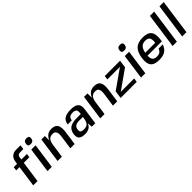

<svg xmlns="http://www.w3.org/2000/svg" viewBox="343 -2152 3599 3599"><g transform="rotate(-45 2142.5 -352.5)"><path d="M391 -612H390Q327 -612 319 -555L311 -500H459L448 -424H300L240 0H126L186 -424H98L109 -500H197L205 -555Q215 -623 259 -661.5Q303 -700 373 -700H488L476 -612Z M618 0H504L574 -500H688ZM661 -715H660ZM661 -715H660Q697 -715 711.5 -698.5Q726 -682 722 -648Q717 -613 697 -596.5Q677 -580 640 -580Q603 -580 589 -596.5Q575 -613 580 -648Q585 -683 604 -699Q623 -715 660 -715Z M932 -500H933L936 -381Q984 -510 1115 -510Q1210 -510 1244.5 -453Q1279 -396 1261 -270L1223 0H1109L1144 -247Q1148 -274 1149.5 -289Q1151 -304 1151.5 -328.5Q1152 -353 1147 -367Q1142 -381 1133 -396.5Q1124 -412 1106 -419Q1088 -426 1062 -426Q1000 -426 967.5 -389Q935 -352 924 -270L886 0H772L842 -500Z M1772 0 1770 -1H1680L1672 -98Q1646 -37 1601 -14Q1556 9 1490 9Q1405 9 1367.5 -27Q1330 -63 1342 -146Q1348 -192 1368.5 -225Q1389 -258 1414 -275Q1439 -292 1477.5 -302Q1516 -312 1546.5 -314Q1577 -316 1622 -316H1702L1705 -340Q1712 -395 1691 -419Q1670 -443 1615 -443Q1559 -443 1532 -421Q1505 -399 1498 -350H1390Q1402 -434 1458.5 -472Q1515 -510 1628 -510Q1741 -510 1786 -466.5Q1831 -423 1818 -328ZM1691 -249H1592Q1527 -249 1494.5 -226Q1462 -203 1455 -152Q1448 -107 1469 -88Q1490 -69 1544 -69Q1617 -69 1647 -106.5Q1677 -144 1687 -219Z M2062 -500H2063L2066 -381Q2114 -510 2245 -510Q2340 -510 2374.5 -453Q2409 -396 2391 -270L2353 0H2239L2274 -247Q2278 -274 2279.5 -289Q2281 -304 2281.5 -328.5Q2282 -353 2277 -367Q2272 -381 2263 -396.5Q2254 -412 2236 -419Q2218 -426 2192 -426Q2130 -426 2097.5 -389Q2065 -352 2054 -270L2016 0H1902L1972 -500Z M2525 -79H2526H2881L2870 0H2443L2464 -153L2847 -422H2512L2523 -501H2930L2908 -348Z M3097 0H2983L3053 -500H3167ZM3140 -715H3139ZM3140 -715H3139Q3176 -715 3190.5 -698.5Q3205 -682 3201 -648Q3196 -613 3176 -596.5Q3156 -580 3119 -580Q3082 -580 3068 -596.5Q3054 -613 3059 -648Q3064 -683 3083 -699Q3102 -715 3139 -715Z M3740 -204H3738H3360Q3357 -132 3384 -99Q3411 -66 3474 -66Q3524 -66 3553.5 -86Q3583 -106 3603 -152H3711Q3682 -67 3622.5 -28.5Q3563 10 3463 10Q3334 10 3284.5 -51.5Q3235 -113 3255 -250Q3275 -387 3341.5 -448.5Q3408 -510 3537 -510Q3665 -510 3714.5 -446.5Q3764 -383 3745 -243ZM3525 -434Q3480 -434 3449.5 -417Q3419 -400 3399 -365Q3379 -330 3368 -273H3633Q3641 -331 3632 -366Q3623 -401 3597 -417.5Q3571 -434 3525 -434Z M3821 0 3919 -700H4032L3934 0Z M4074 0 4172 -700H4285L4187 0Z"/></g></svg>

Font: Fivo Sans Modern Med
Style: Italic
Weight: 450
Designer: Alexander Slobzheninov
Foundry: Alexander Slobzheninov
Version: 1.0